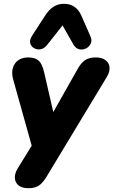

<svg xmlns="http://www.w3.org/2000/svg" viewBox="-20 -804 598 1013"><path d="M130 189Q97 189 78.5 174.5Q60 160 58.5 136Q57 112 73 85L168 -69L158 3L50 -383Q40 -418 47.5 -444.5Q55 -471 76 -486Q97 -501 129 -501Q165 -501 184 -484Q203 -467 213 -422L271 -170H237L389 -439Q408 -473 429.5 -487Q451 -501 485 -501Q518 -501 537 -486.5Q556 -472 558 -448.5Q560 -425 543 -397L227 126Q207 160 186 174.5Q165 189 130 189ZM456 -615Q467 -592 459 -574.5Q451 -557 434 -548.5Q417 -540 398.5 -544Q380 -548 368 -568L310 -670L227 -565Q212 -547 193.5 -544Q175 -541 159.5 -550Q144 -559 139.5 -576Q135 -593 149 -615L217 -720Q236 -751 261 -767.5Q286 -784 317 -784Q350 -784 373 -768Q396 -752 409 -722Z"/></svg>

Font: Nunito ExtraLight Black
Style: Italic
Weight: 900
Italic angle: -9°
Version: Version 3.602